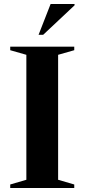

<svg xmlns="http://www.w3.org/2000/svg" viewBox="-20 -938 422 958"><path d="M350.5 -17.5V0H31V-17.5L111.5 -41V-664.5L31 -687.5V-705H350.5V-687.5L270 -664.5V-41ZM172.5 -764.5 232.5 -918H352V-911.5L195.5 -764.5Z"/></svg>

Font: Newsreader 60pt SemiBold
Style: Regular
Weight: 600
Designer: Hugues Gentile
Foundry: Production Type
Version: Version 1.003